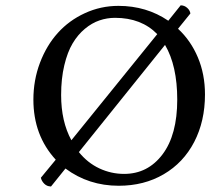

<svg xmlns="http://www.w3.org/2000/svg" viewBox="-20 -680 781 713"><path d="M741.2 -329.1Q741.2 -230 701.2 -152.8Q661.1 -75.7 588.1 -33Q515.1 9.8 420.9 9.8Q309.1 9.8 223.1 -54.2L168.9 13.2L168 12.2Q154.3 12.2 144.3 2.2Q134.3 -7.8 131.8 -20L187 -86.9Q104 -177.2 104 -310.1Q104 -382.3 128.4 -446.8Q152.8 -511.2 194.6 -557.6Q236.3 -604 295.2 -631.1Q354 -658.2 419.9 -658.2Q523.9 -658.2 605 -603L650.9 -660.2Q664.6 -660.2 675 -650.9Q685.5 -641.6 687 -629.9L641.1 -573.2Q688.5 -529.3 714.8 -466.8Q741.2 -404.3 741.2 -329.1ZM638.2 -310.1Q638.2 -436 592.8 -513.2L272.9 -115.2Q305.2 -75.2 348.9 -54.7Q392.6 -34.2 440.9 -34.2Q528.8 -34.2 583.5 -106.7Q638.2 -179.2 638.2 -310.1ZM407.2 -613.8Q377.4 -613.8 349.4 -604.2Q321.3 -594.7 295.2 -573Q269 -551.3 249.8 -519Q230.5 -486.8 218.8 -437.5Q207 -388.2 207 -327.1Q207 -229 245.1 -159.2L564 -553.2Q504.9 -613.8 407.2 -613.8Z"/></svg>

Font: Linear Smooth
Style: Regular
Weight: 400
Designer: Philipp H. Poll, Flanker
Foundry: Philipp H. Poll, reworked by Flanker
Version: Version 1.061 | FøM Fix